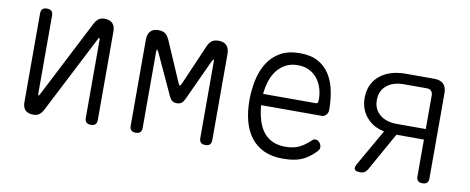

<svg xmlns="http://www.w3.org/2000/svg" viewBox="-54 -787 2509 1024"><g transform="rotate(10 1200.0 -275.0)"><path d="M99 -48V-528Q99 -544 107 -552Q115 -560 131 -560Q148 -560 156 -552Q164 -544 164 -528V-102Q166 -96 168 -96Q170 -96 170.5 -97.5Q171 -99 173 -102L388 -521Q397 -539 409.5 -549.5Q422 -560 443 -560Q471 -560 486 -545.5Q501 -531 501 -502V-22Q501 -6 493 2Q485 10 469 10Q452 10 444 2Q436 -6 436 -22V-448Q434 -454 432 -454Q430 -454 429.5 -452.5Q429 -451 427 -448L212 -29Q203 -11 190.5 -0.5Q178 10 157 10Q128 10 113.5 -4.5Q99 -19 99 -48Z M1121 -22Q1121 -6 1113 2Q1105 10 1088.5 10Q1072 10 1064 2Q1056 -6 1056 -22V-432Q1056 -446 1054 -447H1053Q1050 -446 1043 -432L942 -213Q935 -198 925.5 -190.5Q916 -183 900 -183Q884 -183 874.5 -190.5Q865 -198 858 -213L757 -432Q749 -447 746.5 -447Q744 -447 744 -432V-22Q744 -6 736 2Q728 10 711.5 10Q695 10 687 2Q679 -6 679 -22V-488Q679 -519 694 -534.5Q709 -550 737 -550Q749 -550 758 -547.5Q767 -545 774.5 -539.5Q782 -534 787 -526Q792 -518 797 -508L890 -293Q897 -278 900 -278Q903 -278 910 -293L1003 -508Q1012 -529 1025.5 -539.5Q1039 -550 1063 -550Q1091 -550 1106 -534.5Q1121 -519 1121 -488Z M1662 -121Q1676 -121 1685.5 -109Q1695 -97 1695 -84Q1695 -78 1692 -72Q1689 -66 1682 -59Q1664 -41 1646.5 -28Q1629 -15 1608.5 -6.5Q1588 2 1563.5 6Q1539 10 1507 10Q1448 10 1405 -10Q1362 -30 1334 -66.5Q1306 -103 1292.5 -154Q1279 -205 1279 -266Q1279 -324 1290.5 -377Q1302 -430 1328 -471Q1354 -512 1396.5 -536Q1439 -560 1502 -560Q1561 -560 1600 -538.5Q1639 -517 1663 -479.5Q1687 -442 1697 -392.5Q1707 -343 1707 -288Q1707 -274 1697.5 -262.5Q1688 -251 1673 -251H1345Q1349 -204 1361 -166.5Q1373 -129 1393.5 -104.5Q1414 -80 1443 -67.5Q1472 -55 1509 -55Q1554 -55 1583 -69Q1612 -83 1638 -107Q1644 -113 1649 -117Q1654 -121 1662 -121ZM1345 -312H1632Q1637 -312 1640 -316.5Q1643 -321 1643 -338Q1643 -364 1635 -392Q1627 -420 1610 -443Q1593 -466 1566 -480.5Q1539 -495 1502 -495Q1463 -495 1435 -479.5Q1407 -464 1388 -439Q1369 -414 1358.5 -380.5Q1348 -347 1345 -312Z M1928 10Q1902 10 1896.5 -0.5Q1891 -11 1904 -33L2015 -227Q1954 -239 1918 -282Q1882 -325 1882 -385Q1882 -461 1934.5 -505.5Q1987 -550 2076 -550H2229Q2263 -550 2280 -533.5Q2297 -517 2297 -483V-22Q2297 -6 2289 2Q2281 10 2264 10Q2248 10 2240 2Q2232 -6 2232 -22V-221H2083L1966 -12Q1959 -1 1950 4.5Q1941 10 1928 10ZM2232 -459Q2232 -476 2223.5 -484.5Q2215 -493 2198 -493H2076Q2017 -493 1982.5 -464Q1948 -435 1948 -385Q1948 -336 1982.5 -307Q2017 -278 2076 -278H2232Z"/></g></svg>

Font: Maple Mono ExtraLight
Style: Regular
Weight: 275
Monospace: yes
Designer: subframe7536
Version: Version 7.000